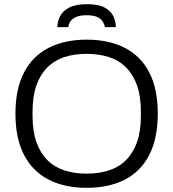

<svg xmlns="http://www.w3.org/2000/svg" viewBox="-20 -888 831 920"><path d="M395 12Q289 12 212.5 -27.5Q136 -67 95 -146Q54 -225 54 -343Q54 -462 95 -540.5Q136 -619 212.5 -658.5Q289 -698 395 -698Q502 -698 578.5 -658.5Q655 -619 695.5 -540.5Q736 -462 736 -343Q736 -225 695.5 -146Q655 -67 578.5 -27.5Q502 12 395 12ZM395 -56Q454 -56 502 -71.5Q550 -87 584 -121Q618 -155 636.5 -207Q655 -259 655 -332V-353Q655 -427 636.5 -479Q618 -531 584 -565Q550 -599 502 -614.5Q454 -630 395 -630Q336 -630 288.5 -614.5Q241 -599 207 -565Q173 -531 154.5 -479Q136 -427 136 -353V-332Q136 -259 154.5 -207Q173 -155 207 -121Q241 -87 288.5 -71.5Q336 -56 395 -56ZM255 -758Q255 -784 267.5 -809.5Q280 -835 311 -851.5Q342 -868 397 -868Q452 -868 482 -851.5Q512 -835 523.5 -809.5Q535 -784 535 -758H483Q481 -769 473.5 -782.5Q466 -796 448 -805.5Q430 -815 395 -815Q361 -815 342 -805.5Q323 -796 315.5 -782.5Q308 -769 307 -758Z"/></svg>

Font: Archivo SemiBold Light
Style: Regular
Weight: 300
Version: Version 2.001